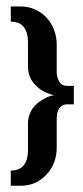

<svg xmlns="http://www.w3.org/2000/svg" viewBox="-20 -493 263 606"><path d="M14 93.3H45Q93.7 93.3 126.3 58.3Q159 23.3 159 -27V-120Q159 -144.3 172.3 -156.7Q180.3 -163.7 191.3 -163.7H213V-222H191.3Q174.3 -222 166.7 -235.8Q159 -249.7 159 -265.7V-352.3Q159 -377 150.3 -399.2Q141.7 -421.3 126.7 -437.5Q111.7 -453.7 90.3 -463.2Q69 -472.7 45 -472.7H14V-424.7Q42.3 -424.7 55.3 -407.3Q68.3 -390 68.3 -361.3V-283.3Q68.3 -268.3 72.8 -255Q77.3 -241.7 84.8 -232.5Q92.3 -223.3 101 -215.8Q109.7 -208.3 119.5 -203.7Q129.3 -199 137 -196.3Q144.7 -193.7 151.3 -192.7Q143.3 -191.7 133.7 -188.2Q124 -184.7 112.2 -177.3Q100.3 -170 90.8 -160.3Q81.3 -150.7 74.8 -135.5Q68.3 -120.3 68.3 -102.7V-18Q68.3 10.7 55.3 28Q42.3 45.3 14 45.3Z"/></svg>

Font: Jomhuria
Style: Regular
Weight: 400
Designer: Arabic design by Kourosh Beigpour, Latin design by Eben Sorkin, engineering by Lasse Fister and Khaled Hosney
Version: Version 1.0010